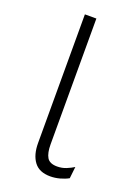

<svg xmlns="http://www.w3.org/2000/svg" viewBox="-137 -761 605 833"><g transform="rotate(20 165.0 -344.0)"><path d="M204.5 12Q153.5 12 129.8 -19.8Q106 -51.5 106 -106V-700H159V-119Q159 -79.5 171.2 -59Q183.5 -38.5 218 -38.5Q240.5 -38.5 260 -46.5Q279.5 -54.5 293.5 -63.5L287.5 -9.5Q270.5 0 248.5 6Q226.5 12 204.5 12Z"/></g></svg>

Font: Overpass ExtraLight
Style: Regular
Weight: 250
Designer: Delve Withrington, Dave Bailey, Thomas Jockin
Foundry: Delve Fonts LLC
Version: Version 4.000